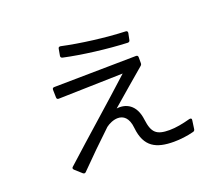

<svg xmlns="http://www.w3.org/2000/svg" viewBox="-117 -847 1234 1060"><g transform="rotate(-20 500.0 -317.0)"><path d="M705 -613C706 -621 702 -626 694 -626C581 -630 433 -649 328 -672C320 -673 315 -670 314 -662L307 -623C306 -616 309 -611 317 -609C422 -586 568 -568 684 -563C691 -563 696 -567 697 -574ZM204 29C210 34 216 34 221 29C287 -38 353 -103 419 -165C436 -178 463 -191 489 -191C521 -191 551 -171 557 -108C569 7 634 38 737 38C774 38 816 33 854 23C861 21 864 17 865 10L872 -40C874 -49 868 -53 859 -51C815 -39 773 -31 736 -31C660 -31 635 -53 625 -132C614 -225 556 -250 502 -243C571 -303 645 -366 706 -418C711 -422 713 -426 713 -433V-467C713 -475 709 -479 701 -479L219 -472C211 -472 207 -468 207 -460L208 -415C208 -407 212 -403 220 -403C346 -406 472 -410 599 -413C466 -291 310 -156 164 -23C158 -18 159 -12 165 -6Z"/></g></svg>

Font: LINE Seed JP_OTF Regular
Style: Regular
Weight: 400
Designer: LY Corporation & Fontrix & Fontworks
Version: Version 1.002